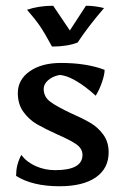

<svg xmlns="http://www.w3.org/2000/svg" viewBox="-20 -637 429 668"><path d="M36 -25Q36 -44 40 -61Q44 -78 54 -98Q73 -73 104.5 -59Q136 -45 172 -45Q267 -45 267 -98Q267 -120 245.5 -135Q224 -150 180 -169Q136 -189 109 -204.5Q82 -220 62 -247Q42 -274 42 -313Q42 -360 83.5 -389Q125 -418 192 -418Q281 -418 344 -394Q344 -378 335 -351.5Q326 -325 313 -304Q277 -337 243 -356.5Q209 -376 186 -376Q162 -371 147 -357.5Q132 -344 132 -328Q132 -300 155 -283Q178 -266 227 -243Q268 -225 294.5 -209.5Q321 -194 339.5 -168.5Q358 -143 358 -107Q358 -51 313.5 -20Q269 11 187 11Q93 11 36 -25ZM74 -603Q115 -617 165 -617L223 -531L279 -617Q309 -617 342 -609Q287 -545 250 -489Q214 -475 161 -475Q135 -523 118.5 -547Q102 -571 74 -603Z"/></svg>

Font: Mirza
Style: Regular
Weight: 400
Designer: Arabic design by Kourosh Beigpour, Latin design by Eduardo Tunni, engineering by Lasse Fister
Version: Version 1.0010g